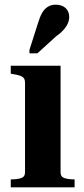

<svg xmlns="http://www.w3.org/2000/svg" viewBox="-20 -801 358 821"><path d="M239 -520V-64Q239 -45 255.5 -39.5Q272 -34 297 -34H299V0H26V-34H28Q54 -34 70.5 -39.5Q87 -45 87 -64V-448Q87 -466 75 -473Q63 -480 36 -484L26 -486V-520ZM144 -707Q151 -730 160.5 -746.5Q170 -763 184.5 -772Q199 -781 218 -781Q245 -781 260.5 -766.5Q276 -752 276 -729Q276 -715 270 -701Q264 -687 251.5 -673Q239 -659 219 -645L140 -573H106V-588Z"/></svg>

Font: Roboto Serif 144pt SemiBold
Style: Regular
Weight: 600
Version: Version 1.008